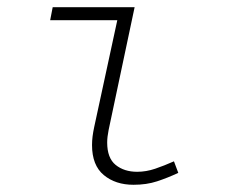

<svg xmlns="http://www.w3.org/2000/svg" viewBox="-20 -500 640 532"><path d="M350 12Q300 12 267.5 -15Q235 -42 235 -98Q235 -110 236.5 -122Q238 -134 241 -148L305 -444H119L126 -480H353L281 -140Q279 -130 278 -121.5Q277 -113 277 -105Q277 -62 300.5 -43Q324 -24 360 -24Q385 -24 410 -32.5Q435 -41 462 -53L474 -21Q444 -7 415 2.5Q386 12 350 12Z"/></svg>

Font: Source Code Pro ExtraLight Light
Style: Italic
Weight: 300
Italic angle: -11°
Monospace: yes
Version: Version 1.016;hotconv 1.0.116;makeotfexe 2.5.65601